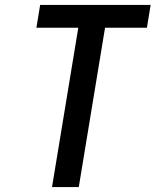

<svg xmlns="http://www.w3.org/2000/svg" viewBox="-20 -755 640 775"><path d="M190 0 296 -643H127L142 -735H588L573 -643H404L298 0Z"/></svg>

Font: Iosevka Semibold Extended
Style: Italic
Weight: 600
Width: 7
Italic angle: -9°
Monospace: yes
Designer: Belleve Invis
Foundry: Belleve Invis
Version: Version 32.5.0; ttfautohint (v1.8.4)